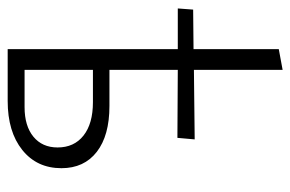

<svg xmlns="http://www.w3.org/2000/svg" viewBox="-148 -608 756 500"><g transform="rotate(90 230.0 -358.0)"><path d="M418 -140Q418 -76 370.5 -38Q323 0 243 0H108V-443H2L5 -483L108 -484V-706L162 -716V-485L343 -487L339 -442L162 -443V-265H256Q333 -265 375.5 -232Q418 -199 418 -140ZM364 -130Q364 -173 333 -197.5Q302 -222 246 -222H162V-44H259Q308 -44 336 -67Q364 -90 364 -130Z"/></g></svg>

Font: Isabella Sans
Style: Regular
Weight: 400
Designer: Original fonts by Christian Thalmann (Catharsis Fonts), Modifications by Cristiano Sobral
Version: Version 0.002;July 12, 2020;FontCreator 13.0.0.2655 64-bit; 